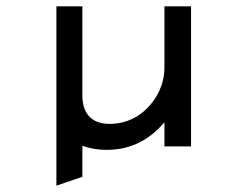

<svg xmlns="http://www.w3.org/2000/svg" viewBox="-20 -457 760 606"><path d="M240 -437H158V129L240 101V3C261 11 287 16 317 16C401 16 458 -23 499 -71V5H583V-437H499V-245C499 -190 475 -146 445 -116C419 -89 379 -66 326 -66C266 -66 240 -102 240 -156Z"/></svg>

Font: Charger Monospace
Style: Regular
Weight: 400
Designer: Jasper
Foundry: Cannot Into Space Fonts
Version: Version 0.980